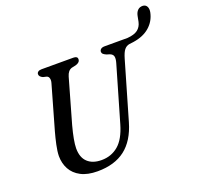

<svg xmlns="http://www.w3.org/2000/svg" viewBox="-146 -1016 1237 1191"><g transform="rotate(-20 473.0 -420.5)"><path d="M532.5 -212 639 -578Q646.5 -604 643 -619.5Q639.5 -635 619.5 -642.5L601 -648Q586 -654.5 579.5 -660.5Q573 -666.5 573 -676Q573.5 -686.5 581.8 -693.2Q590 -700 606.5 -700H757.5Q803.5 -703.5 826.2 -721Q849 -738.5 856 -770L863.5 -808Q868 -830 880.8 -842.8Q893.5 -855.5 914.5 -855Q933 -854 941.2 -838.8Q949.5 -823.5 944.5 -799.5Q933 -745.5 892 -709.8Q851 -674 784 -664Q782 -663.5 780.5 -663.5L756 -660.5Q735.5 -657 722 -640.5Q708.5 -624 697 -584L587 -206Q554.5 -94 484.2 -40Q414 14 302 14Q235.5 14 192.2 -8.8Q149 -31.5 128 -70.2Q107 -109 107 -157Q107.5 -187.5 116.5 -229.5Q125.5 -271.5 136 -309L218.5 -598Q223.5 -614.5 220.2 -628.2Q217 -642 204.5 -646L181.5 -651.5Q158.5 -662 159 -678.5Q159 -687.5 167 -693.8Q175 -700 190 -700H400Q427.5 -700 427 -680.5Q427 -659 397.5 -650.5L370 -644.5Q343.5 -636.5 333 -600L250 -309Q224.5 -214 224 -165Q224 -104.5 257 -73.8Q290 -43 348.5 -43Q413 -43 459.8 -82.5Q506.5 -122 532.5 -212Z"/></g></svg>

Font: Fraunces 9pt Soft
Style: Italic
Weight: 400
Italic angle: -16°
Version: Version 1.000;[0bf87f6ff]